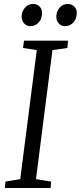

<svg xmlns="http://www.w3.org/2000/svg" viewBox="-20 -948 407 968"><path d="M4.5 0 7.5 -32.5 82 -45 165.5 -695.5 96 -706 101 -743H323L319.5 -706L244.5 -695.5L161.5 -45L238 -32.5L235 0ZM132.5 -816Q114.5 -816 101.5 -830Q88.5 -844 89 -865.5Q90 -892 106.5 -910Q123 -928 146 -928Q168 -928 180.2 -914.5Q192.5 -901 192 -881.5Q191.5 -853 174.5 -834.5Q157.5 -816 132.5 -816ZM307 -816Q289 -816 276.2 -830Q263.5 -844 264 -865.5Q265 -892 281 -910Q297 -928 320.5 -928Q342.5 -928 355 -914.5Q367.5 -901 367 -881.5Q366.5 -853 349.5 -834.5Q332.5 -816 307 -816Z"/></svg>

Font: Merriweather 36pt Light
Style: Italic
Weight: 300
Italic angle: -7.8°
Version: Version 2.101